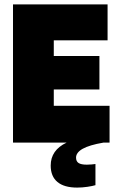

<svg xmlns="http://www.w3.org/2000/svg" viewBox="-20 -647 539 871"><path d="M477 0H449Q385 11 355 28Q325 45 325 68Q325 85 336.5 92.5Q348 100 374 100Q385 100 395.5 99Q406 98 413 97V193Q400 197 376.5 200.5Q353 204 330 204Q271 204 240.5 178.5Q210 153 210 104Q210 69 228 43Q246 17 282 0H39V-627H468V-464H224V-393H431V-241H224V-167H477Z"/></svg>

Font: Blinker ExtraBold
Style: Regular
Weight: 800
Designer: Juergen Huber
Foundry: supertype
Version: Version 1.017;hotconv 1.0.117;makeotfexe 2.5.65602